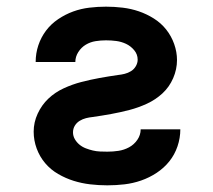

<svg xmlns="http://www.w3.org/2000/svg" viewBox="-20 -548 640 576"><path d="M302 8Q276 8 250.5 5Q225 2 201 -5.5Q177 -13 154.5 -26Q132 -39 115.5 -58.5Q99 -78 90 -102.5Q81 -127 81 -153Q81 -181 93 -207Q105 -233 125 -252Q145 -271 171 -283Q197 -295 224 -302Q251 -309 278.5 -314Q306 -319 334 -323Q344 -324 354 -326.5Q364 -329 373 -334.5Q382 -340 387.5 -349.5Q393 -359 393 -369Q393 -385 382.5 -397.5Q372 -410 358 -416.5Q344 -423 329 -425Q314 -427 298 -427Q282 -427 266.5 -424.5Q251 -422 237.5 -414Q224 -406 215 -392Q206 -378 206 -362H87Q87 -388 95 -412Q103 -436 118 -456Q133 -476 154.5 -490.5Q176 -505 199.5 -513.5Q223 -522 248 -525Q273 -528 298 -528Q323 -528 348 -525Q373 -522 396.5 -514Q420 -506 441.5 -492.5Q463 -479 478.5 -459.5Q494 -440 502.5 -416Q511 -392 511 -368Q511 -340 499.5 -313.5Q488 -287 467.5 -268Q447 -249 421 -237Q395 -225 368 -218Q341 -211 313.5 -206Q286 -201 258 -197Q248 -196 238 -193.5Q228 -191 219 -185.5Q210 -180 204.5 -171Q199 -162 199 -151Q199 -140 204.5 -130.5Q210 -121 218.5 -114Q227 -107 237.5 -103Q248 -99 258.5 -96.5Q269 -94 280 -93.5Q291 -93 302 -93Q319 -93 335.5 -95.5Q352 -98 367 -106Q382 -114 392 -128.5Q402 -143 402 -160H521Q521 -134 512.5 -109Q504 -84 488 -64Q472 -44 450 -29.5Q428 -15 403.5 -6.5Q379 2 353.5 5Q328 8 302 8Z"/></svg>

Font: Iosevka Custom Extended
Style: Bold
Weight: 700
Width: 7
Monospace: yes
Designer: Belleve Invis
Foundry: Belleve Invis
Version: Version 11.2.4; ttfautohint (v1.8.4)